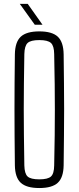

<svg xmlns="http://www.w3.org/2000/svg" viewBox="-20 -968 407 994"><path d="M183.5 5.5Q117 5.5 87.5 -21.8Q58 -49 57 -112Q56 -196 55.5 -266.5Q55 -337 55 -403Q55 -469 55.5 -538Q56 -607 57 -687Q58 -750.5 87.5 -778Q117 -805.5 183.5 -805.5Q250 -805.5 279.2 -778Q308.5 -750.5 309.5 -687Q310.5 -607 311.2 -538Q312 -469 312 -403Q312 -337 311.2 -266.5Q310.5 -196 309.5 -112Q308.5 -49 279.2 -21.8Q250 5.5 183.5 5.5ZM183.5 -39.5Q227.5 -39.5 243.8 -54.2Q260 -69 260.5 -111.5Q262.5 -198 263.2 -267Q264 -336 264 -399.2Q264 -462.5 263.2 -531.8Q262.5 -601 260.5 -688Q260 -730.5 243.8 -745.5Q227.5 -760.5 183.5 -760.5Q139 -760.5 123 -745.5Q107 -730.5 106 -688Q104.5 -603 103.8 -535.2Q103 -467.5 103 -404Q103 -340.5 103.8 -270.5Q104.5 -200.5 106 -111.5Q107 -69 123 -54.2Q139 -39.5 183.5 -39.5ZM160 -840 82.5 -948H123.5L200 -840Z"/></svg>

Font: Big Shoulders Text ExtraLight
Style: Regular
Weight: 250
Version: Version 2.002